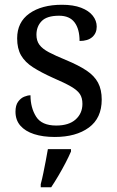

<svg xmlns="http://www.w3.org/2000/svg" viewBox="-20 -565 491 806"><path d="M210 10Q160 10 123 -2Q86 -14 65.5 -37.5Q45 -61 45 -96Q45 -123 56 -138Q67 -153 81.5 -159Q96 -165 108 -165Q108 -113 131.5 -75.5Q155 -38 216 -38Q269 -38 297.5 -63.5Q326 -89 326 -129Q326 -154 315.5 -170Q305 -186 278.5 -201.5Q252 -217 203 -238Q152 -261 118.5 -282.5Q85 -304 68.5 -332.5Q52 -361 52 -404Q52 -472 103.5 -508.5Q155 -545 240 -545Q288 -545 320.5 -532.5Q353 -520 369.5 -499Q386 -478 386 -453Q386 -426 367.5 -409.5Q349 -393 314 -393Q314 -443 293 -471Q272 -499 228 -499Q177 -499 155 -476.5Q133 -454 133 -419Q133 -394 145.5 -377Q158 -360 185.5 -345.5Q213 -331 257 -313Q310 -291 343 -269Q376 -247 391.5 -218Q407 -189 407 -147Q407 -69 353 -29.5Q299 10 210 10ZM151 208Q157 186 162 161Q167 136 172 110.5Q177 85 181 61H278V71Q269 92 255 119Q241 146 225 173Q209 200 195 221H151Z"/></svg>

Font: Noto Serif Tamil
Style: Regular
Weight: 400
Designer: Indian Type Foundry, Tom Grace, and the Monotype Design Team
Foundry: Monotype Imaging Inc.
Version: Version 2.003